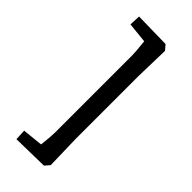

<svg xmlns="http://www.w3.org/2000/svg" viewBox="-293 -879 1036 1036"><g transform="rotate(45 224.5 -361.0)"><path d="M292 -825 316 -797 311 -600V-118L316 75L292 103L86 107L83 45L200 33Q208 -34 208 -66V-656Q208 -679 200 -754L83 -766L86 -829Z"/></g></svg>

Font: Andada Pro ExtraBold
Style: Regular
Weight: 800
Designer: Carolina Giovagnoli
Foundry: Huerta Tipografica
Version: Version 3.005; ttfautohint (v1.8.4)